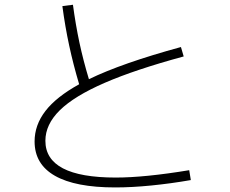

<svg xmlns="http://www.w3.org/2000/svg" viewBox="-20 -778 978 816"><path d="M127 -176.8Q127 -246.6 173.1 -306.4Q219.2 -366.2 316.4 -419.9Q291.5 -503.4 274.2 -583.7Q256.8 -664.1 245.1 -752L290 -757.8Q301.3 -673.3 317.6 -596.9Q334 -520.5 357.9 -441.4Q497.1 -509.3 749 -578.1L760.7 -538.1Q553.7 -481.9 424.6 -425.8Q295.4 -369.6 234.1 -309.3Q172.9 -249 172.9 -179.7Q172.9 -23.4 471.7 -23.4Q595.2 -23.4 784.2 -54.7L791 -12.7Q707 2 623.8 10.3Q540.5 18.6 469.7 18.6Q300.3 18.6 213.6 -30.8Q127 -80.1 127 -176.8Z"/></svg>

Font: Pretendard JP ExtraLight
Style: Regular
Weight: 200
Designer: Base glyphs from Inter by Rasmus Andersson; Hangeul glyphs from Noto Sans CJK(Source Han Sans) by Jang Soo-young and Kan
Foundry: Kil Hyung-jin
Version: Version 1.309